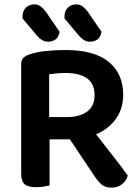

<svg xmlns="http://www.w3.org/2000/svg" viewBox="-20 -850 639 879"><path d="M207 -1Q198 1 181.5 4Q165 7 146 7Q108 7 92.5 -7Q77 -21 77 -54V-556Q77 -575 87 -585Q97 -595 115 -601Q147 -612 190.5 -616.5Q234 -621 280 -621Q412 -621 478 -566.5Q544 -512 544 -416Q544 -353 511 -306.5Q478 -260 420 -235Q464 -178 504.5 -126.5Q545 -75 565 -46Q557 -20 537 -5.5Q517 9 493 9Q462 9 445.5 -5Q429 -19 413 -43L300 -212H207ZM287 -314Q344 -314 378.5 -339Q413 -364 413 -415Q413 -516 278 -516Q258 -516 239.5 -514Q221 -512 205 -510V-314ZM83 -766V-771Q83 -800 98.5 -815Q114 -830 137 -830Q154 -830 166.5 -820.5Q179 -811 190 -796L253 -704Q248 -679 233.5 -669Q219 -659 200 -659Q185 -659 172 -667Q159 -675 150 -686ZM275 -766V-771Q275 -800 290.5 -815Q306 -830 329 -830Q346 -830 358.5 -820.5Q371 -811 382 -796L445 -704Q440 -679 425.5 -669Q411 -659 392 -659Q376 -659 364 -667Q352 -675 342 -686Z"/></svg>

Font: Baloo Chettan 2 SemiBold
Style: Regular
Weight: 600
Designer: Maithili Shingre, Unnati Kotecha and Ek Type
Foundry: Ek Type
Version: Version 1.640;hotconv 1.0.111;makeotfexe 2.5.65597; ttfautoh